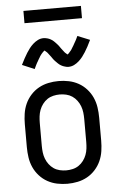

<svg xmlns="http://www.w3.org/2000/svg" viewBox="-61 -949 621 998"><g transform="rotate(-5 250.0 -449.5)"><path d="M250 8Q223 8 196.5 2.5Q170 -3 146.5 -16Q123 -29 104.5 -49.5Q86 -70 75 -94.5Q64 -119 60 -146Q56 -173 56 -200V-320Q56 -347 60 -374Q64 -401 75 -425.5Q86 -450 104.5 -470.5Q123 -491 146.5 -504Q170 -517 196.5 -522.5Q223 -528 250 -528Q277 -528 303.5 -522.5Q330 -517 353.5 -504Q377 -491 395.5 -470.5Q414 -450 425 -425.5Q436 -401 440 -374Q444 -347 444 -320V-200Q444 -173 440 -146Q436 -119 425 -94.5Q414 -70 395.5 -49.5Q377 -29 353.5 -16Q330 -3 303.5 2.5Q277 8 250 8ZM250 -62Q267 -62 284 -66Q301 -70 315 -79.5Q329 -89 339.5 -103Q350 -117 356 -133Q362 -149 364 -166Q366 -183 366 -200V-320Q366 -337 364 -354Q362 -371 356 -387Q350 -403 339.5 -417Q329 -431 315 -440.5Q301 -450 284 -454Q267 -458 250 -458Q233 -458 216 -454Q199 -450 185 -440.5Q171 -431 160.5 -417Q150 -403 144 -387Q138 -371 136 -354Q134 -337 134 -320V-200Q134 -183 136 -166Q138 -149 144 -133Q150 -117 160.5 -103Q171 -89 185 -79.5Q199 -70 216 -66Q233 -62 250 -62ZM308 -597Q303 -597 298 -598Q293 -599 288.5 -600.5Q284 -602 279.5 -603.5Q275 -605 270.5 -608Q266 -611 262 -613.5Q258 -616 255 -619.5Q252 -623 248 -626.5Q244 -630 240.5 -634Q237 -638 234 -641.5Q231 -645 228.5 -649Q226 -653 223 -657Q220 -661 216.5 -665.5Q213 -670 210 -674Q207 -678 204 -681.5Q201 -685 196 -688.5Q191 -692 191 -694H193Q193 -693 189.5 -691Q186 -689 183.5 -686Q181 -683 178.5 -680.5Q176 -678 174.5 -676Q173 -674 171.5 -672Q170 -670 168.5 -668Q167 -666 165.5 -663.5Q164 -661 162.5 -658Q161 -655 159 -652.5Q157 -650 155.5 -646.5Q154 -643 152 -640Q150 -637 148 -633.5Q146 -630 144 -626Q142 -622 140 -618Q138 -614 136 -609.5Q134 -605 132 -601L68 -628Q77 -646 85 -661Q93 -676 101 -688.5Q109 -701 117 -711.5Q125 -722 136.5 -732.5Q148 -743 162 -750Q176 -757 192 -757Q197 -757 202 -756Q207 -755 211.5 -754Q216 -753 220.5 -751Q225 -749 229.5 -746.5Q234 -744 238 -741Q242 -738 245 -735Q248 -732 252 -728Q256 -724 259.5 -720Q263 -716 266 -712.5Q269 -709 271.5 -705Q274 -701 277 -697Q280 -693 283.5 -688.5Q287 -684 290 -680Q293 -676 296 -672.5Q299 -669 304 -665.5Q309 -662 309 -661H307L311 -663Q314 -665 316.5 -668Q319 -671 321.5 -674Q324 -677 325.5 -678.5Q327 -680 328.5 -682Q330 -684 331.5 -686.5Q333 -689 334.5 -691.5Q336 -694 337.5 -696.5Q339 -699 341 -702Q343 -705 344.5 -708Q346 -711 348 -714.5Q350 -718 352 -721.5Q354 -725 356 -728.5Q358 -732 360 -736Q362 -740 364 -744.5Q366 -749 368 -753L432 -727Q423 -708 415 -693Q407 -678 399 -665.5Q391 -653 383 -642.5Q375 -632 363.5 -621.5Q352 -611 338 -604Q324 -597 308 -597ZM400 -843H100V-907H400Z"/></g></svg>

Font: Moesevka
Style: Regular
Weight: 400
Monospace: yes
Designer: Belleve Invis
Foundry: Belleve Invis
Version: Version 32.5.0; ttfautohint (v1.8.4)